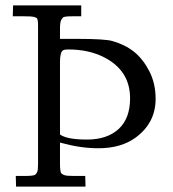

<svg xmlns="http://www.w3.org/2000/svg" viewBox="-20 -687 637 707"><path d="M27.1 -627 28.1 -667H279.1V-627H247.1Q216.1 -627 211.9 -622.6Q207.8 -618.2 205.1 -612.8Q200.9 -604.7 200.9 -581.1V-543.9H262.9Q366 -543.9 394 -535.9Q441.7 -522.2 474.2 -495.8Q506.8 -469.5 529.9 -424.7Q553 -379.9 553 -323Q553 -233.9 478.5 -179.7Q425.5 -141.1 342 -141.1Q278.1 -141.1 209.2 -159.9Q201.2 -162.1 200.9 -162.1V-85Q200.9 -53 206.3 -48.3Q211.7 -43.7 218.3 -41.7Q227.3 -39.1 252.9 -39.1H293.9L294.9 0H39.1L38.1 -39.1H71Q104.5 -39.1 109.7 -43.8Q115 -48.6 117.2 -54Q120.1 -61.8 120.1 -83V-591.1Q120.1 -617.2 115.4 -620.4Q110.6 -623.5 104 -625Q96.2 -627 69.1 -627ZM200.9 -191.9Q226.1 -173.1 300.2 -173.1Q374.3 -173.1 416.6 -211.8Q459 -250.5 459 -325Q459 -426.5 364.7 -475.3Q307.9 -504.9 231 -504.9Q218.5 -504.9 212.6 -502Q200.9 -496.1 200.9 -458Z"/></svg>

Font: Linden Hill
Style: Regular
Weight: 400
Version: Version 1.202